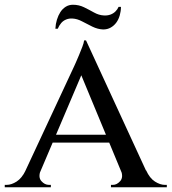

<svg xmlns="http://www.w3.org/2000/svg" viewBox="-32 -788 722 808"><path d="M330 -618 612 -6H503L299 -498ZM139 -71Q128 -42 142 -26Q156 -10 174 -10H182V0H-12V-10Q-12 -10 -8 -10Q-4 -10 -4 -10Q16 -10 38 -24Q60 -38 76 -71ZM330 -618 336 -532 111 -3H44L280 -509Q281 -511 287 -524.5Q293 -538 300.5 -556Q308 -574 314.5 -591Q321 -608 322 -618ZM438 -221V-188H176V-221ZM477 -71H583Q598 -38 620 -24Q642 -10 662 -10Q662 -10 666 -10Q670 -10 670 -10V0H435V-10H443Q460 -10 474 -26Q488 -42 477 -71ZM201 -667H211Q217 -681 225.5 -691Q234 -701 246.5 -706Q259 -711 273 -710Q293 -709 313.5 -698Q334 -687 356.5 -676Q379 -665 402 -664Q420 -664 434 -672Q448 -680 457.5 -693Q467 -706 472 -723.5Q477 -741 477 -759H467Q463 -749 454 -740Q445 -731 432.5 -726.5Q420 -722 405 -723Q384 -724 363.5 -735.5Q343 -747 321.5 -757.5Q300 -768 275 -768Q258 -768 244.5 -759.5Q231 -751 222 -737Q213 -723 207.5 -705Q202 -687 201 -667Z"/></svg>

Font: Cinzel Medium
Style: Regular
Weight: 500
Designer: Natanael Gama
Version: Version 2.000